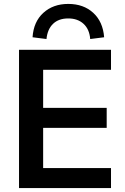

<svg xmlns="http://www.w3.org/2000/svg" viewBox="-20 -959 637 979"><path d="M77 0V-705H546V-603H200V-409H524V-307H200V-102H546V0ZM217 -760 146 -769Q151 -848 201 -893.5Q251 -939 328 -939Q406 -939 455.5 -893.5Q505 -848 511 -769L440 -760Q436 -810 406 -837.5Q376 -865 328 -865Q279 -865 250.5 -837.5Q222 -810 217 -760Z"/></svg>

Font: Nunito Sans 12pt ExtraLight
Style: Regular
Weight: 200
Version: Version 3.101;gftools[0.9.27]